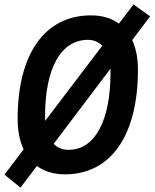

<svg xmlns="http://www.w3.org/2000/svg" viewBox="-41 -772 693 861"><path d="M50.8 69.3 124.5 -27.8C157.7 -3.4 200.2 9.8 250.5 9.8C456.1 9.8 577.6 -164.6 577.6 -459.5C577.6 -511.2 568.8 -555.7 551.8 -592.3L632.3 -698.7L557.6 -752L492.2 -666C459 -690.4 417 -703.1 367.2 -703.1C160.2 -703.1 38.1 -530.8 38.1 -239.3C38.1 -185.5 47.4 -139.6 64.9 -102.1L-21 11.2ZM161.6 -230C161.1 -236.8 161.1 -244.1 161.1 -251.5C161.1 -466.3 232.4 -593.3 353 -593.3C378.9 -593.3 400.9 -584 417.5 -566.9ZM266.1 -100.1C239.3 -100.1 216.8 -109.4 199.7 -127L454.1 -463.4C454.6 -458 454.6 -452.6 454.6 -447.3C454.6 -229 384.3 -100.1 266.1 -100.1Z"/></svg>

Font: Cascadia Mono SemiBold
Style: Italic
Weight: 600
Italic angle: -10°
Monospace: yes
Designer: Aaron Bell
Foundry: Saja Typeworks
Version: Version 2404.023